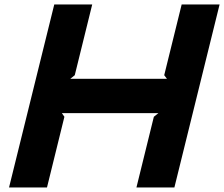

<svg xmlns="http://www.w3.org/2000/svg" viewBox="-20 -830 992 850"><path d="M952.1 -810.1 752 0H584L661.1 -313L681.2 -329.1H253.9L265.1 -313L188 0H20L220.2 -810.1H388.2L311 -497.1L291 -481H719.2L707 -497.1L784.2 -810.1Z"/></svg>

Font: Sinkin Sans 700 Bold Italic
Style: Bold Italic
Weight: 700
Italic angle: -112°
Designer: Keith Bates
Foundry: K-Type
Version: Sinkin Sans (version 1.0)  by Keith Bates   •   © 2014   www